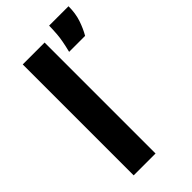

<svg xmlns="http://www.w3.org/2000/svg" viewBox="-236 -815 875 875"><g transform="rotate(-45 201.0 -377.5)"><path d="M67 0V-715H208V0ZM257 -606Q272 -666 274.5 -701Q277 -736 277 -755H402Q402 -709 389.5 -672Q377 -635 360 -606Z"/></g></svg>

Font: Bricolage Grotesque 12pt Bricolage Grotesque 10pt Regular
Style: Bold
Weight: 700
Designer: Mathieu Triay
Foundry: Atelier Triay
Version: Version 1.001; ttfautohint (v1.8.4.7-5d5b);gftools[0.9.33.de